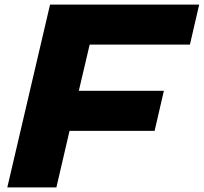

<svg xmlns="http://www.w3.org/2000/svg" viewBox="-20 -820 891 840"><path d="M11.9 0H226.7L284.2 -247.5H656.4L697 -422.8H324.8L372.3 -624.8H810.9L851.5 -800H199Z"/></svg>

Font: Calandify
Style: Semi Bold Italic
Weight: 700
Italic angle: -12°
Designer: Larry Fischer
Foundry: Larry Fischer
Version: Version 1.0; ttfautohint (v1.8.4.7-5d5b)